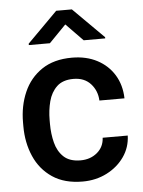

<svg xmlns="http://www.w3.org/2000/svg" viewBox="-54 -793 630 846"><g transform="rotate(-5 261.0 -370.0)"><path d="M276.4 -84Q319.8 -84 349.9 -109.1Q379.9 -134.3 381.8 -174.8H492.7Q491.2 -123 462.2 -81.3Q433.1 -39.6 384.8 -14.9Q336.4 9.8 277.8 9.8Q197.3 9.8 144 -26.1Q90.8 -62 64.5 -122.3Q38.1 -182.6 38.1 -255.4V-272.5Q38.1 -345.7 64.5 -406Q90.8 -466.3 144 -502.2Q197.3 -538.1 277.3 -538.1Q340.8 -538.1 388.7 -512.9Q436.5 -487.8 463.9 -443.1Q491.2 -398.4 492.7 -339.4H381.8Q379.9 -382.8 352.1 -413.6Q324.2 -444.3 275.9 -444.3Q228.5 -444.3 202.4 -419.4Q176.3 -394.5 166 -355.2Q155.8 -315.9 155.8 -272.5V-255.4Q155.8 -211.9 165.8 -172.6Q175.8 -133.3 202.1 -108.6Q228.5 -84 276.4 -84ZM295.9 -750 431.2 -615.2V-609.9H335.9L261.2 -686.5L186.5 -609.9H93.3V-616.2L226.6 -750Z"/></g></svg>

Font: Vazirmatn RD UI Medium
Style: Regular
Weight: 500
Designer: Saber Rastikerdar
Foundry: Saber Rastikerdar
Version: Version 33.003